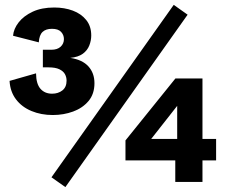

<svg xmlns="http://www.w3.org/2000/svg" viewBox="-20 -742 923 783"><path d="M195.3 -272.9Q147.5 -272.9 108.2 -289.3Q68.8 -305.7 45.2 -336.9Q21.5 -368.2 19 -412.1L127 -442.9Q127.4 -399.9 145 -379.9Q162.6 -359.9 192.4 -359.9Q217.3 -359.9 234.4 -373.3Q251.5 -386.7 251.5 -413.1Q251.5 -427.2 244.9 -439.5Q238.3 -451.7 222.2 -459.5Q206.1 -467.3 177.7 -467.3H154.8V-539.1H189.5Q213.9 -539.1 227.3 -551.5Q240.7 -564 240.7 -582.5Q240.7 -599.6 229 -612.1Q217.3 -624.5 191.9 -624.5Q167 -624.5 153.6 -611.8Q140.1 -599.1 138.2 -569.3L33.2 -596.2Q35.6 -624.5 56.2 -650.9Q76.7 -677.2 113.3 -694.3Q149.9 -711.4 201.2 -711.4Q242.7 -711.4 276.9 -698.7Q311 -686 331.5 -660.6Q352.1 -635.3 352.1 -597.2Q352.1 -576.7 344.2 -556.6Q336.4 -536.6 317.9 -522.9Q299.3 -509.3 266.6 -505.9Q315.9 -498.5 340.6 -471.2Q365.2 -443.8 365.2 -402.8Q365.2 -358.9 341.1 -330.1Q316.9 -301.3 278.1 -287.1Q239.3 -272.9 195.3 -272.9ZM246.6 21 189.9 -19 688.5 -722.2 745.1 -682.1ZM694.8 0V-125.5L702.6 -139.6V-347.7L730 -345.2L567.4 -138.2L554.7 -175.3H861.3V-87.9H491.7V-169.4L695.3 -421.9H805.7V0Z"/></svg>

Font: Schibsted Grotesk
Style: Bold
Weight: 700
Designer: Bakken & Baeck AS, Henrik Kongsvoll
Foundry: Schibsted ASA
Version: Version 1.100;gftools[0.9.25]